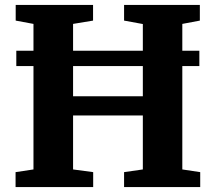

<svg xmlns="http://www.w3.org/2000/svg" viewBox="-20 -763 880 783"><path d="M116.5 -72V-665.5L44 -679V-743H359.5V-679L278 -665.5V-370.5H562.5V-665L486 -679V-743H795V-679L723.5 -665.5V-72L796.5 -61V0H486V-61L562.5 -72V-292H278V-72L360 -61V0H43.5V-61ZM793 -556V-493.5H46.5V-556Z"/></svg>

Font: Merriweather 24pt ExtraBold
Style: Regular
Weight: 800
Version: Version 2.100